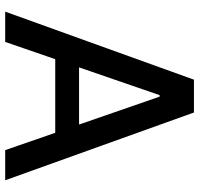

<svg xmlns="http://www.w3.org/2000/svg" viewBox="-34 -734 768 740"><g transform="rotate(90 350.0 -364.0)"><path d="M141.6 0H24.9L287.1 -727.5H413.6L674.8 0H558.6L352.5 -595.2H346.7ZM161.1 -284.7H539.1V-192.9H161.1Z"/></g></svg>

Font: Inter V
Style: Weight 500 Optical size 14.0
Weight: 500
Designer: Rasmus Andersson
Foundry: rsms
Version: Version 4.000;git-4fc901f